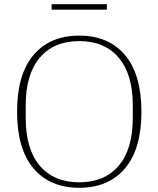

<svg xmlns="http://www.w3.org/2000/svg" viewBox="-20 -879 752 911"><path d="M356 -14Q476 -14 543 -92.5Q610 -171 610 -319V-379Q610 -527 543 -605.5Q476 -684 356 -684Q236 -684 169 -605.5Q102 -527 102 -379V-319Q102 -171 169 -92.5Q236 -14 356 -14ZM356 12Q217 12 139 -80Q61 -172 61 -349Q61 -526 139 -618Q217 -710 356 -710Q495 -710 573 -618Q651 -526 651 -349Q651 -172 573 -80Q495 12 356 12ZM225 -859H487V-833H225Z"/></svg>

Font: IBM Plex Serif ExtraLight
Style: Regular
Weight: 200
Designer: Mike Abbink, Paul van der Laan, Pieter van Rosmalen
Foundry: Bold Monday
Version: Version 2.5